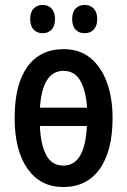

<svg xmlns="http://www.w3.org/2000/svg" viewBox="-20 -752 518 782"><path d="M438.5 -272Q438.5 -137.2 386 -63.7Q333.5 9.8 237.3 9.8Q145 9.8 92.3 -64.5Q39.6 -138.7 39.6 -272Q39.6 -407.7 91.3 -479.7Q143.1 -551.8 239.7 -551.8Q305.2 -551.8 349.4 -514.9Q393.6 -478 416 -414.8Q438.5 -351.6 438.5 -272ZM238.3 -463.4Q152.8 -463.4 142.6 -313.5H334.5Q330.6 -379.4 308.1 -421.4Q285.6 -463.4 238.3 -463.4ZM238.3 -77.6Q326.2 -77.6 334 -238.8H142.6Q145 -166 167.5 -121.8Q189.9 -77.6 238.3 -77.6ZM103 -674.3Q103 -703.1 117.2 -717.5Q131.3 -731.9 153.8 -731.9Q176.3 -731.9 190.2 -717Q204.1 -702.1 204.1 -674.3Q204.1 -646.5 190.2 -631.6Q176.3 -616.7 153.8 -616.7Q131.3 -616.7 117.2 -631.3Q103 -646 103 -674.3ZM273.9 -674.3Q273.9 -703.1 288.1 -717.5Q302.2 -731.9 324.7 -731.9Q347.7 -731.9 361.8 -717Q376 -702.1 376 -674.3Q376 -646.5 361.8 -631.6Q347.7 -616.7 324.7 -616.7Q301.8 -616.7 287.8 -631.3Q273.9 -646 273.9 -674.3Z"/></svg>

Font: Open Sans Condensed SemiBold
Style: Regular
Weight: 600
Width: 3
Designer: Monotype Design Team
Foundry: Monotype Imaging Inc.
Version: Version 3.000; ttfautohint (v1.8.4)